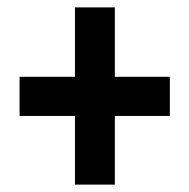

<svg xmlns="http://www.w3.org/2000/svg" viewBox="-20 -614 513 520"><path d="M291 -406H440V-300H291V-114H183V-300H33V-406H183V-594H291Z"/></svg>

Font: Noto Sans Arabic ExtCond
Style: Bold
Weight: 700
Width: 2
Designer: Monotype Design Team, Nadine Chahine, Nizar Qandah and Khaled Hosny
Foundry: Monotype Imaging Inc.
Version: Version 2.012; ttfautohint (v1.8.4.7-5d5b)